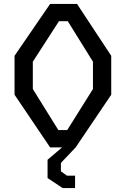

<svg xmlns="http://www.w3.org/2000/svg" viewBox="-20 -750 640 977"><path d="M235 0 54 -268V-466L235 -730H372L546 -466V-268L365 0L290 79V122L321 144H362V207H299L222 156V63L296 0ZM147 -297 277 -88H322L453 -297V-436L325 -642H280L147 -436Z"/></svg>

Font: Moralerspace Krypton JPDOC
Style: Regular
Weight: 400
Version: v0.0.6; ttfautohint (v1.8.4.7-5d5b-dirty) -l 6 -r 45 -G 200 